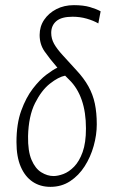

<svg xmlns="http://www.w3.org/2000/svg" viewBox="-20 -717 444 746"><path d="M176 9Q136 9 106.5 -11Q77 -31 60.5 -69.5Q44 -108 44 -165Q44 -236 62.5 -287Q81 -338 107.5 -372.5Q134 -407 160.5 -427Q187 -447 203 -454Q172 -490 153 -517.5Q134 -545 134 -581Q134 -614 151.5 -640Q169 -666 199 -681.5Q229 -697 267 -697Q304 -697 329.5 -689.5Q355 -682 371 -673L362 -626Q343 -637 317 -644.5Q291 -652 262 -652Q219 -652 199 -635Q179 -618 179 -589Q179 -567 190 -547Q201 -527 225 -501L277 -444Q306 -413 323.5 -381.5Q341 -350 348.5 -314.5Q356 -279 356 -234Q356 -193 344 -150Q332 -107 309 -71Q286 -35 252.5 -13Q219 9 176 9ZM188 -33Q205 -33 226.5 -41Q248 -49 268 -69.5Q288 -90 301 -126Q314 -162 314 -218Q314 -281 297.5 -328.5Q281 -376 249 -407L233 -423Q207 -418 174 -392Q141 -366 116 -316Q91 -266 89 -188Q88 -130 102.5 -96Q117 -62 140.5 -47.5Q164 -33 188 -33Z"/></svg>

Font: Ancizar Sans Thin
Style: Italic
Weight: 100
Italic angle: -4°
Designer: Cesar Puertas, Viviana Monsalve, Julian Moncada, Julian Prieto, Jose Castro, Mariel Hernandez, Felipe Aragon, Sara Alarc
Version: Version 8.100